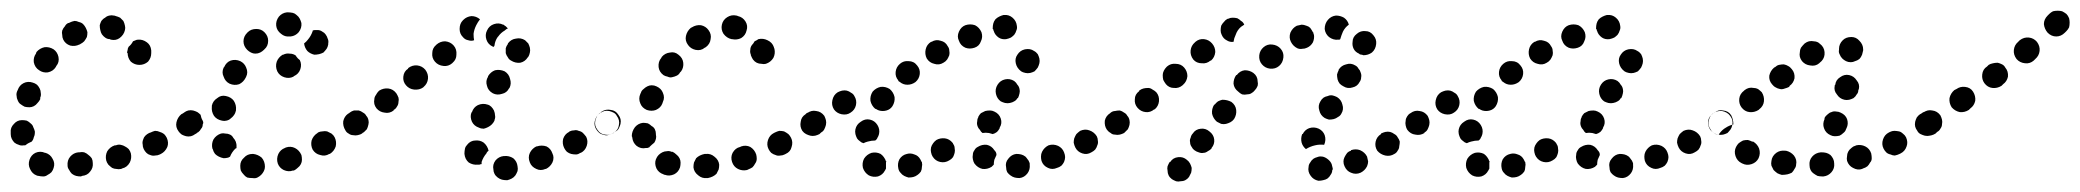

<svg xmlns="http://www.w3.org/2000/svg" viewBox="-27 -306 3879 358"><path d="M54 23Q58 23 62 20Q66 18 69 15Q72 11 73 7Q76 -2 71 -10Q67 -18 58 -21Q57 -21 57 -21Q48 -25 39 -21Q31 -17 28 -8Q25 1 29 9Q33 18 41 21Q43 22 45 22Q49 23 54 23ZM141 14Q147 7 146 -2Q146 -7 144 -11Q141 -15 138 -17Q135 -20 130 -22Q126 -23 121 -22H119Q110 -21 104 -14Q98 -7 99 3Q99 7 102 11Q104 15 107 18Q111 21 115 22Q119 23 124 23L126 22Q136 21 141 14ZM215 -3Q219 -11 217 -20Q216 -24 213 -28Q210 -31 206 -33Q203 -35 198 -36Q194 -37 189 -35H187Q178 -32 173 -24Q169 -16 171 -7Q172 -3 175 1Q178 4 182 7Q186 9 190 9Q194 10 199 9L201 8Q210 6 215 -3ZM285 -32Q288 -40 284 -49Q282 -53 279 -56Q275 -59 271 -60Q267 -62 262 -62Q258 -61 254 -59L251 -58Q247 -56 244 -53Q241 -50 240 -46Q238 -41 239 -37Q239 -32 241 -28Q243 -24 246 -21Q249 -18 253 -17Q258 -15 262 -16Q267 -16 271 -18L273 -19Q281 -23 285 -32ZM8 -36Q4 -37 0 -40Q-3 -43 -5 -47Q-7 -51 -7 -56Q-7 -57 -7 -59Q-8 -68 -1 -75Q5 -82 14 -82Q19 -82 23 -81Q27 -79 30 -76Q34 -73 35 -69Q37 -65 38 -61Q38 -59 38 -58Q38 -54 36 -50Q35 -45 32 -42Q31 -41 30 -41Q25 -39 20 -35Q20 -35 19 -35Q18 -35 17 -35Q12 -34 8 -36ZM345 -64Q348 -67 348 -72Q349 -76 348 -80Q347 -85 345 -89Q342 -92 338 -95Q335 -97 330 -98Q326 -99 321 -98Q317 -97 313 -94L311 -93Q304 -87 302 -78Q300 -69 306 -61Q308 -58 312 -55Q316 -53 320 -52Q324 -51 329 -52Q333 -53 337 -56L339 -57Q343 -60 345 -64ZM4 -127Q4 -123 6 -119Q8 -114 11 -112Q15 -109 19 -107Q23 -106 28 -106Q32 -106 36 -108Q40 -110 43 -114Q46 -117 48 -121V-124Q50 -128 49 -133Q49 -137 47 -141Q45 -145 42 -148Q38 -151 34 -152Q25 -155 17 -151Q9 -147 6 -138L5 -136Q3 -131 4 -127ZM36 -190Q38 -180 46 -175Q53 -170 62 -171Q72 -173 77 -181L78 -183Q84 -190 82 -200Q80 -209 73 -214Q65 -219 56 -218Q47 -216 41 -209L40 -206Q35 -199 36 -190ZM247 -227Q239 -233 230 -232Q228 -232 226 -231Q223 -230 221 -229Q218 -223 213 -219Q211 -216 211 -213Q210 -210 210 -207Q210 -207 211 -207Q211 -198 217 -191Q224 -185 233 -185Q242 -185 249 -191Q255 -198 255 -207Q255 -210 255 -212Q254 -222 247 -227ZM94 -257Q91 -254 89 -249Q88 -245 89 -241Q89 -236 91 -232Q95 -224 104 -221Q113 -219 121 -223Q122 -223 123 -224Q127 -226 130 -229Q133 -233 135 -237Q136 -241 136 -246Q135 -250 133 -254Q131 -258 128 -261Q125 -264 120 -265Q116 -267 112 -267Q107 -266 103 -264Q102 -263 100 -263Q96 -261 94 -257ZM177 -277Q172 -276 169 -273Q165 -271 162 -267Q160 -263 159 -259Q159 -254 160 -250Q161 -245 163 -242Q166 -238 169 -236Q173 -233 178 -233Q179 -232 180 -232Q189 -230 196 -235Q204 -241 206 -250Q207 -254 206 -258Q205 -263 203 -267Q200 -270 197 -273Q193 -275 189 -276Q187 -277 185 -277Q181 -278 177 -277Z M453 25Q457 23 460 20Q463 17 465 13Q467 9 467 5Q467 -5 461 -12Q454 -18 445 -19H444Q434 -19 428 -12Q421 -6 421 3Q421 8 422 12Q424 16 427 19Q430 23 434 25Q438 26 443 26H444Q449 27 453 25ZM528 7Q532 4 534 0Q536 -4 536 -8Q536 -13 535 -17Q531 -26 523 -30Q515 -34 506 -31L504 -30Q496 -27 492 -19Q488 -10 491 -1Q494 7 502 11Q511 15 519 12H521Q525 10 528 7ZM390 -11Q385 -12 381 -14Q377 -16 374 -19Q371 -23 370 -27Q370 -28 369 -29Q367 -38 371 -46Q376 -54 385 -57Q389 -58 393 -57Q398 -57 402 -55Q406 -53 408 -49Q411 -46 413 -41Q413 -41 413 -40Q414 -38 414 -35Q414 -33 414 -30Q413 -29 412 -29Q405 -22 402 -14Q401 -13 400 -13Q399 -12 398 -12Q394 -11 390 -11ZM599 -33Q601 -42 597 -50Q595 -54 591 -57Q587 -59 583 -61Q579 -62 574 -61Q570 -61 566 -59L565 -58Q557 -53 554 -44Q552 -35 556 -27Q561 -19 570 -17Q579 -14 587 -19H588Q596 -24 599 -33ZM659 -73Q660 -82 655 -90Q650 -97 640 -99Q631 -100 624 -95L622 -94Q615 -89 613 -80Q612 -71 617 -63Q619 -59 623 -57Q627 -54 631 -54Q636 -53 640 -54Q645 -55 648 -57L649 -58Q657 -64 659 -73ZM348 -66Q351 -69 351 -74Q352 -76 352 -77Q352 -79 351 -81Q348 -86 347 -92Q344 -95 341 -97Q337 -99 333 -100Q329 -101 324 -100Q320 -99 316 -96L315 -95Q311 -93 309 -89Q307 -85 306 -81Q305 -77 306 -72Q307 -68 310 -64Q315 -56 324 -55Q333 -53 341 -59H342Q346 -62 348 -66ZM372 -90Q377 -83 387 -81Q391 -80 395 -81Q400 -82 403 -85Q407 -88 409 -91Q412 -95 413 -100V-101Q414 -110 409 -118Q404 -125 394 -127Q385 -129 378 -123Q370 -118 368 -109V-107Q367 -98 372 -90ZM390 -163Q393 -154 401 -150Q410 -146 419 -149Q427 -153 431 -161L432 -163Q436 -171 432 -180Q429 -188 421 -192Q412 -196 403 -193Q395 -190 391 -181L390 -180Q386 -171 390 -163ZM533 -177Q536 -186 532 -194Q528 -197 526 -200Q525 -201 525 -202Q520 -206 513 -206Q507 -207 501 -204H500Q492 -199 489 -191Q486 -182 490 -173Q494 -165 503 -162Q512 -159 520 -163L521 -164Q530 -168 533 -177ZM584 -234Q583 -238 580 -242Q578 -245 574 -247Q570 -250 565 -250Q563 -250 561 -250Q558 -250 556 -249Q556 -249 556 -248Q553 -239 547 -232Q544 -228 540 -225Q541 -217 546 -211Q551 -206 559 -204Q563 -204 568 -205Q572 -206 576 -208Q579 -211 582 -215Q584 -218 585 -223Q585 -224 585 -225Q586 -230 584 -234ZM427 -229Q427 -220 434 -213Q437 -210 441 -208Q445 -206 449 -206Q454 -206 458 -208Q462 -210 465 -213L466 -214Q473 -220 473 -230Q473 -239 466 -246Q460 -252 451 -252Q441 -252 435 -246L434 -245Q427 -238 427 -229ZM493 -275Q487 -267 488 -258Q489 -249 497 -243Q504 -237 513 -238H515Q524 -239 530 -246Q536 -254 535 -263Q534 -267 532 -271Q530 -275 526 -278Q523 -281 519 -282Q514 -283 510 -283H508Q499 -282 493 -275Z M927 27Q931 25 934 21Q936 18 938 13Q939 9 938 4Q937 -5 930 -11Q922 -16 913 -15H912Q903 -14 897 -7Q891 1 893 10Q893 14 895 18Q897 22 901 25Q905 28 909 29Q913 30 918 30H919Q923 29 927 27ZM998 4Q1001 1 1003 -3Q1005 -7 1005 -12Q1005 -16 1003 -20Q1000 -29 992 -33Q983 -36 974 -33H973Q969 -31 966 -28Q963 -25 961 -21Q959 -17 959 -12Q959 -8 961 -3Q964 5 973 9Q981 13 990 9H991Q995 7 998 4ZM847 -3Q840 -9 839 -19Q839 -19 839 -20Q839 -24 840 -29Q841 -33 844 -36Q847 -40 851 -42Q855 -44 859 -44Q868 -45 875 -40Q882 -34 884 -25Q881 -23 880 -20Q874 -13 871 -4Q871 -2 871 0Q869 0 867 1Q866 1 864 1Q855 2 847 -3ZM1067 -34Q1070 -43 1066 -51Q1063 -55 1060 -58Q1057 -61 1052 -62Q1048 -64 1044 -63Q1039 -63 1035 -61L1034 -60Q1026 -56 1023 -47Q1021 -38 1025 -30Q1027 -26 1030 -23Q1034 -20 1038 -19Q1042 -18 1047 -18Q1051 -18 1055 -21H1056Q1064 -25 1067 -34ZM1127 -73Q1129 -82 1123 -90Q1121 -94 1117 -96Q1113 -98 1109 -99Q1104 -100 1100 -99Q1096 -98 1092 -95H1091Q1084 -89 1082 -80Q1080 -71 1086 -63Q1088 -60 1092 -57Q1096 -55 1101 -54Q1105 -53 1109 -55Q1114 -56 1117 -58L1118 -59Q1126 -64 1127 -73ZM657 -65Q659 -69 660 -74Q661 -78 660 -82Q659 -87 656 -90Q654 -94 650 -96Q646 -99 642 -100Q637 -100 633 -100Q629 -99 625 -96L624 -95Q617 -90 615 -81Q613 -72 619 -64Q621 -60 625 -58Q629 -56 633 -55Q637 -54 642 -55Q646 -56 650 -59H651Q654 -62 657 -65ZM853 -79Q857 -71 866 -68Q870 -66 875 -66Q879 -67 883 -69Q887 -71 890 -74Q893 -77 895 -81V-82Q897 -87 896 -91Q896 -95 894 -100Q892 -104 889 -107Q886 -110 882 -111Q873 -114 864 -110Q856 -106 853 -97L852 -96Q849 -88 853 -79ZM713 -107Q716 -111 716 -116Q717 -120 716 -124Q714 -129 712 -132Q706 -140 697 -141Q688 -142 680 -137L679 -136Q676 -133 674 -129Q671 -125 671 -121Q670 -117 671 -112Q672 -108 675 -104Q681 -97 690 -96Q699 -94 707 -100V-101Q711 -103 713 -107ZM881 -146Q883 -137 892 -132Q900 -128 909 -131Q918 -133 922 -141L923 -142Q927 -150 924 -159Q922 -168 914 -173Q905 -177 896 -175Q888 -172 883 -164V-163Q878 -155 881 -146ZM771 -159Q772 -168 766 -176Q760 -183 751 -184Q742 -185 734 -179V-178Q726 -173 725 -163Q724 -154 730 -147Q736 -140 745 -139Q755 -138 762 -143L763 -144Q770 -150 771 -159ZM824 -204Q825 -214 819 -221Q813 -228 803 -229Q794 -229 787 -223L786 -222Q779 -216 779 -207Q778 -198 784 -191Q790 -184 800 -183Q809 -182 816 -188L817 -189Q824 -195 824 -204ZM916 -216Q916 -212 916 -207Q917 -203 920 -199Q922 -195 926 -193Q934 -188 943 -189Q952 -191 957 -199L958 -200Q960 -203 961 -208Q962 -212 961 -217Q960 -221 958 -225Q955 -228 952 -231Q944 -236 935 -234Q926 -233 920 -225V-224Q917 -220 916 -216ZM914 -249Q917 -252 920 -253Q918 -255 916 -257Q914 -258 912 -260H911Q903 -264 894 -261Q885 -258 881 -249Q877 -241 880 -232Q883 -223 892 -219H893Q893 -219 893 -219Q894 -219 894 -218Q894 -220 895 -221Q896 -230 901 -237L902 -238Q907 -245 914 -249ZM830 -252Q830 -262 836 -268L837 -269Q843 -275 852 -276Q861 -276 868 -270Q864 -265 861 -259Q857 -251 856 -243Q856 -236 857 -231Q852 -229 846 -231Q840 -232 836 -237Q830 -243 830 -252Z M1302 23Q1306 21 1309 18Q1311 14 1313 10Q1314 6 1314 1Q1313 -8 1305 -14Q1298 -20 1289 -19H1287Q1282 -18 1278 -16Q1274 -14 1271 -11Q1269 -7 1267 -3Q1266 1 1266 6Q1267 15 1275 21Q1282 27 1291 26H1293Q1298 25 1302 23ZM1230 19Q1238 15 1241 6Q1242 2 1242 -3Q1242 -7 1240 -11Q1238 -15 1234 -18Q1231 -21 1227 -23Q1226 -23 1225 -23Q1221 -25 1216 -24Q1212 -24 1208 -22Q1204 -20 1201 -17Q1198 -14 1196 -9Q1193 -1 1197 8Q1201 16 1210 19Q1211 20 1213 20Q1221 23 1230 19ZM1376 6Q1379 3 1381 -1Q1384 -5 1384 -10Q1384 -14 1383 -18Q1380 -27 1372 -32Q1364 -36 1355 -33L1353 -32Q1344 -30 1339 -21Q1335 -13 1338 -4Q1341 5 1349 9Q1357 13 1366 11L1368 10Q1373 8 1376 6ZM1449 -32Q1452 -41 1448 -49Q1446 -53 1443 -56Q1439 -59 1435 -61Q1431 -62 1426 -62Q1422 -61 1418 -59L1416 -58Q1408 -54 1405 -45Q1402 -36 1406 -28Q1408 -24 1411 -21Q1415 -18 1419 -17Q1423 -15 1428 -16Q1432 -16 1436 -18L1438 -19Q1447 -23 1449 -32ZM1160 -34Q1153 -40 1152 -49Q1152 -51 1151 -52Q1151 -61 1157 -69Q1163 -76 1172 -77Q1176 -77 1181 -76Q1185 -74 1188 -71Q1192 -69 1194 -65Q1196 -61 1196 -56Q1196 -55 1196 -55Q1197 -51 1196 -47Q1195 -43 1193 -40Q1188 -36 1184 -32Q1184 -31 1183 -31Q1182 -31 1180 -30Q1179 -30 1177 -30Q1168 -28 1160 -34ZM1512 -72Q1514 -81 1508 -89Q1506 -93 1502 -95Q1498 -98 1494 -98Q1489 -99 1485 -98Q1481 -97 1477 -95L1475 -93Q1467 -88 1466 -79Q1464 -70 1469 -62Q1472 -58 1476 -56Q1480 -54 1484 -53Q1488 -52 1493 -53Q1497 -54 1501 -56L1503 -58Q1510 -63 1512 -72ZM1101 -55Q1092 -56 1087 -64Q1084 -68 1083 -72Q1082 -76 1083 -81Q1084 -85 1086 -89Q1088 -93 1092 -95L1095 -98Q1103 -103 1112 -101Q1121 -100 1126 -92Q1129 -88 1130 -84Q1131 -80 1130 -75Q1129 -71 1127 -67Q1125 -63 1121 -61L1118 -59Q1110 -53 1101 -55ZM1167 -113Q1170 -105 1179 -101Q1188 -98 1196 -101Q1205 -105 1208 -113L1209 -116Q1213 -124 1209 -133Q1206 -141 1197 -145Q1193 -147 1188 -147Q1184 -147 1180 -145Q1176 -143 1173 -140Q1169 -137 1168 -133L1167 -131Q1163 -122 1167 -113ZM1201 -181Q1202 -172 1210 -166Q1213 -164 1218 -163Q1222 -161 1226 -162Q1231 -163 1235 -165Q1239 -167 1241 -171L1243 -173Q1248 -180 1247 -189Q1246 -198 1238 -204Q1231 -210 1222 -208Q1213 -207 1207 -200L1206 -198Q1200 -191 1201 -181ZM1404 -231Q1396 -235 1387 -233Q1385 -232 1384 -231Q1382 -230 1380 -229Q1380 -229 1380 -229Q1378 -225 1375 -222Q1372 -218 1372 -213Q1371 -209 1373 -204Q1373 -203 1373 -203Q1375 -198 1377 -195Q1380 -191 1384 -189Q1388 -187 1393 -187Q1397 -186 1401 -187Q1410 -190 1415 -198Q1419 -206 1417 -215Q1416 -217 1416 -218Q1413 -227 1404 -231ZM1252 -239Q1250 -230 1256 -222Q1261 -215 1270 -213Q1280 -211 1287 -217L1289 -218Q1297 -224 1298 -233Q1300 -242 1294 -250Q1289 -257 1280 -259Q1271 -260 1263 -255L1261 -254Q1254 -248 1252 -239ZM1329 -274Q1321 -269 1319 -260Q1317 -251 1322 -243Q1328 -235 1337 -233Q1337 -233 1338 -233Q1347 -231 1355 -235Q1363 -240 1365 -249Q1368 -258 1363 -266Q1358 -274 1349 -276Q1347 -277 1346 -277Q1337 -279 1329 -274Z M1889 17Q1883 25 1874 26Q1869 26 1865 25Q1861 24 1857 21Q1854 19 1851 15Q1849 11 1849 6Q1847 -3 1853 -10Q1859 -18 1868 -19Q1873 -19 1877 -18Q1881 -17 1885 -14Q1887 -12 1889 -9Q1891 -7 1892 -4Q1893 -2 1893 -1Q1893 0 1893 0Q1893 0 1893 1Q1894 10 1889 17ZM1676 24Q1680 23 1684 20Q1687 18 1690 14Q1692 10 1692 5Q1693 1 1692 -3Q1692 -4 1692 -4Q1691 -4 1691 -5Q1690 -7 1689 -9Q1685 -16 1678 -18Q1671 -21 1664 -19Q1655 -17 1650 -9Q1646 -1 1648 8Q1649 13 1652 16Q1655 20 1659 22Q1663 24 1667 25Q1672 25 1676 24ZM1610 23Q1601 25 1593 21Q1585 16 1582 7Q1580 -2 1584 -10Q1589 -18 1598 -21Q1607 -23 1615 -19Q1619 -16 1621 -13Q1624 -9 1625 -5Q1625 -5 1625 -5Q1626 -5 1626 -5Q1625 -4 1625 -3Q1625 3 1625 8Q1625 9 1624 10Q1624 11 1623 12Q1619 20 1610 23ZM1805 9Q1796 7 1790 -1Q1788 -4 1787 -9Q1786 -13 1787 -18Q1787 -22 1790 -26Q1792 -30 1796 -32Q1804 -37 1813 -36Q1822 -34 1827 -26Q1829 -24 1830 -22Q1831 -20 1831 -17Q1829 -13 1827 -8Q1826 -3 1826 1Q1825 2 1824 3Q1823 4 1822 5Q1814 10 1805 9ZM1952 3Q1955 0 1957 -4Q1959 -9 1959 -13Q1959 -17 1957 -22Q1954 -30 1946 -34Q1937 -38 1928 -35Q1924 -33 1921 -30Q1918 -27 1916 -23Q1914 -19 1914 -14Q1914 -10 1915 -6Q1918 3 1927 7Q1935 11 1944 7Q1948 6 1952 3ZM1743 -7Q1747 -9 1750 -13Q1752 -17 1753 -21Q1754 -25 1753 -30Q1753 -34 1750 -38Q1750 -38 1750 -39Q1749 -39 1749 -40Q1749 -40 1749 -40Q1743 -47 1735 -48Q1726 -49 1719 -45Q1715 -42 1713 -39Q1710 -35 1709 -31Q1708 -26 1709 -22Q1710 -17 1712 -14Q1717 -6 1726 -4Q1735 -2 1743 -7ZM2015 -27Q2018 -31 2019 -35Q2021 -39 2020 -44Q2020 -48 2018 -52Q2013 -60 2004 -63Q1996 -66 1987 -62Q1983 -59 1980 -56Q1978 -53 1976 -48Q1975 -44 1975 -40Q1976 -35 1978 -31Q1982 -23 1991 -20Q2000 -17 2008 -22Q2012 -24 2015 -27ZM1568 -56Q1567 -61 1568 -65Q1570 -74 1578 -79Q1586 -85 1595 -83Q1604 -81 1609 -73Q1614 -65 1612 -56Q1611 -52 1609 -49Q1608 -46 1605 -44Q1598 -44 1591 -42Q1587 -41 1583 -39Q1579 -40 1576 -43Q1573 -45 1571 -48Q1569 -52 1568 -56ZM2069 -58Q2072 -61 2075 -65Q2077 -68 2078 -73Q2079 -77 2078 -82Q2077 -86 2074 -90Q2069 -97 2059 -99Q2050 -100 2043 -95Q2035 -90 2033 -81Q2032 -71 2037 -64Q2040 -60 2044 -58Q2047 -55 2052 -55Q2056 -54 2061 -55Q2065 -56 2069 -58ZM1510 -65Q1512 -69 1513 -73Q1514 -78 1513 -82Q1512 -86 1510 -90Q1504 -98 1495 -99Q1486 -101 1478 -95Q1470 -90 1469 -81Q1467 -72 1473 -64Q1475 -60 1479 -58Q1483 -56 1487 -55Q1491 -54 1496 -55Q1500 -56 1504 -59Q1508 -61 1510 -65ZM1795 -79Q1795 -84 1797 -87V-88Q1799 -92 1802 -95Q1806 -97 1810 -99Q1814 -100 1819 -100Q1823 -100 1827 -98Q1836 -94 1839 -85Q1842 -76 1837 -68V-67Q1835 -63 1832 -60Q1828 -57 1824 -56Q1820 -57 1817 -58Q1811 -59 1805 -58Q1802 -60 1800 -64Q1797 -67 1796 -70Q1794 -75 1795 -79ZM1569 -110Q1571 -119 1566 -127Q1564 -131 1560 -133Q1556 -136 1552 -137Q1548 -138 1543 -137Q1539 -136 1535 -134Q1527 -129 1525 -119Q1523 -110 1528 -102Q1533 -95 1542 -93Q1552 -91 1559 -96Q1567 -101 1569 -110ZM1596 -118Q1595 -127 1600 -135Q1606 -142 1615 -144Q1624 -145 1632 -140Q1639 -134 1641 -125Q1642 -116 1637 -108Q1633 -102 1626 -100Q1619 -98 1612 -100Q1609 -101 1606 -103Q1606 -103 1606 -103Q1605 -103 1605 -103Q1598 -109 1596 -118ZM1830 -131Q1832 -122 1839 -117Q1843 -115 1847 -114Q1852 -113 1856 -114Q1861 -115 1864 -117Q1868 -119 1870 -123H1871Q1873 -127 1874 -132Q1875 -136 1874 -140Q1873 -145 1870 -148Q1868 -152 1864 -155Q1856 -160 1847 -158Q1838 -156 1833 -148Q1828 -140 1830 -131ZM1643 -172Q1644 -181 1651 -187Q1658 -193 1667 -192Q1677 -192 1683 -184Q1689 -177 1688 -168Q1687 -159 1680 -153Q1673 -148 1665 -148Q1657 -148 1651 -153Q1650 -154 1648 -155Q1648 -155 1648 -155Q1648 -155 1648 -156Q1642 -163 1643 -172ZM1867 -188Q1869 -179 1877 -173Q1880 -171 1885 -170Q1889 -169 1894 -170Q1898 -171 1902 -173Q1905 -176 1908 -180Q1910 -184 1911 -188Q1912 -192 1911 -197Q1910 -201 1908 -205Q1905 -209 1901 -211Q1894 -216 1884 -214Q1875 -212 1870 -204Q1865 -197 1867 -188ZM1699 -214Q1697 -205 1701 -197Q1706 -189 1715 -187Q1724 -184 1732 -189Q1736 -191 1739 -195Q1741 -198 1743 -203Q1744 -207 1743 -212Q1743 -216 1740 -220Q1736 -228 1727 -230Q1718 -233 1710 -228H1709Q1701 -223 1699 -214ZM1761 -247Q1757 -238 1761 -230Q1764 -221 1773 -217Q1781 -214 1790 -217Q1799 -220 1802 -229Q1806 -237 1803 -246Q1799 -255 1791 -259Q1782 -262 1773 -259Q1765 -256 1761 -247ZM1825 -262Q1826 -266 1829 -270Q1832 -273 1836 -275Q1840 -277 1844 -278H1845Q1854 -279 1861 -273Q1868 -267 1869 -258Q1870 -253 1868 -249Q1867 -245 1864 -241Q1861 -238 1858 -236Q1854 -234 1849 -233Q1841 -232 1835 -236Q1828 -241 1826 -248Q1825 -250 1825 -251Q1825 -252 1824 -252Q1824 -253 1824 -253Q1824 -258 1825 -262Z M2194 16Q2195 12 2195 7Q2194 3 2192 -1Q2190 -5 2186 -8Q2179 -14 2170 -13Q2160 -12 2155 -4H2154Q2152 -1 2150 4Q2149 8 2150 12Q2150 17 2152 21Q2154 25 2158 28Q2161 30 2166 32Q2170 33 2174 32Q2179 32 2183 30Q2187 28 2190 24Q2192 20 2194 16ZM2454 20Q2452 24 2448 27Q2445 29 2440 30Q2436 31 2432 31H2431Q2422 29 2417 22Q2411 14 2413 5Q2413 1 2416 -3Q2418 -7 2422 -10Q2425 -12 2429 -13Q2434 -15 2438 -14H2439Q2444 -13 2449 -9Q2454 -5 2456 0Q2457 4 2458 8Q2458 9 2458 10Q2457 11 2457 12Q2457 16 2454 20ZM2517 11Q2520 8 2522 4Q2524 -1 2524 -5Q2523 -10 2522 -14Q2518 -22 2509 -26Q2501 -29 2492 -26V-25Q2488 -24 2485 -21Q2482 -17 2480 -13Q2478 -9 2478 -5Q2478 0 2480 4Q2484 13 2492 16Q2501 20 2510 16Q2514 14 2517 11ZM2579 -25Q2582 -29 2582 -33Q2583 -38 2583 -42Q2582 -46 2579 -50Q2577 -54 2573 -56Q2569 -59 2565 -60Q2561 -61 2556 -60Q2552 -59 2548 -57V-56Q2540 -51 2538 -42Q2536 -33 2541 -25Q2547 -18 2556 -16Q2565 -14 2573 -19Q2577 -21 2579 -25ZM2237 -46Q2236 -55 2228 -61Q2221 -67 2212 -66Q2202 -65 2197 -57Q2194 -54 2193 -49Q2191 -45 2192 -41Q2192 -36 2195 -32Q2197 -28 2200 -26Q2204 -23 2208 -22Q2213 -20 2217 -21Q2221 -21 2225 -24Q2229 -26 2232 -29V-30Q2238 -37 2237 -46ZM2401 -56H2402Q2406 -64 2414 -67Q2423 -70 2432 -66Q2440 -62 2443 -54Q2446 -45 2442 -36Q2442 -36 2442 -36Q2442 -36 2442 -36Q2442 -36 2442 -36Q2433 -37 2425 -35Q2416 -33 2408 -28Q2402 -33 2400 -40Q2398 -48 2401 -56ZM2635 -65Q2637 -69 2638 -73Q2639 -78 2638 -82Q2637 -86 2634 -90Q2629 -98 2620 -99Q2611 -101 2603 -95Q2599 -93 2597 -89Q2594 -85 2594 -81Q2593 -76 2594 -72Q2595 -67 2597 -64Q2603 -56 2612 -55Q2621 -53 2629 -58V-59Q2633 -61 2635 -65ZM2076 -65Q2078 -69 2079 -73Q2080 -78 2079 -82Q2078 -87 2075 -90Q2073 -94 2069 -96Q2065 -99 2061 -100Q2056 -100 2052 -99Q2048 -99 2044 -96L2043 -95Q2036 -90 2034 -81Q2032 -72 2038 -64Q2040 -60 2044 -58Q2048 -56 2052 -55Q2056 -54 2061 -55Q2065 -56 2069 -59H2070Q2073 -62 2076 -65ZM2278 -101Q2277 -110 2269 -116Q2265 -118 2261 -119Q2257 -120 2252 -120Q2248 -119 2244 -117Q2240 -114 2238 -111H2237Q2232 -103 2233 -94Q2235 -85 2242 -79Q2246 -77 2250 -75Q2255 -74 2259 -75Q2263 -76 2267 -78Q2271 -80 2274 -84Q2279 -92 2278 -101ZM2433 -100Q2435 -91 2443 -86Q2447 -84 2451 -83Q2456 -83 2460 -84Q2464 -85 2468 -88Q2472 -90 2474 -94Q2479 -102 2476 -111Q2474 -120 2466 -125Q2462 -127 2458 -128Q2453 -129 2449 -127Q2444 -126 2441 -124Q2437 -121 2435 -117Q2430 -109 2433 -100ZM2134 -117Q2135 -127 2129 -134Q2126 -137 2122 -139Q2118 -142 2114 -142Q2109 -142 2105 -141Q2101 -140 2097 -137V-136Q2089 -130 2089 -121Q2088 -112 2094 -105Q2100 -98 2109 -97Q2118 -96 2125 -102H2126Q2133 -108 2134 -117ZM2318 -146Q2319 -150 2318 -154Q2318 -159 2316 -163Q2314 -167 2310 -170Q2303 -175 2294 -175Q2285 -174 2279 -166H2278Q2273 -159 2273 -150Q2274 -141 2282 -135Q2285 -132 2289 -130Q2294 -129 2298 -130Q2303 -130 2306 -132Q2310 -134 2313 -138Q2316 -141 2318 -146ZM2187 -164Q2187 -173 2181 -180Q2175 -187 2165 -187Q2156 -188 2149 -182L2148 -181Q2145 -178 2143 -174Q2141 -170 2141 -166Q2141 -161 2142 -157Q2144 -153 2147 -149Q2153 -142 2162 -142Q2171 -141 2178 -147L2179 -148Q2186 -154 2187 -164ZM2466 -167Q2466 -163 2467 -158Q2468 -154 2471 -150Q2474 -147 2478 -145Q2486 -140 2495 -143Q2504 -145 2508 -153Q2511 -157 2511 -162Q2512 -166 2510 -171Q2509 -175 2506 -178Q2504 -182 2500 -184Q2492 -189 2483 -186Q2474 -184 2469 -176V-175Q2467 -171 2466 -167ZM2366 -199Q2367 -208 2361 -215Q2355 -222 2345 -223Q2336 -224 2329 -218Q2322 -212 2321 -203Q2320 -193 2326 -186Q2332 -179 2341 -178Q2351 -177 2358 -183Q2365 -189 2366 -199ZM2239 -209Q2239 -218 2233 -225Q2227 -232 2218 -233Q2209 -234 2202 -228L2201 -227Q2194 -221 2193 -212Q2192 -203 2198 -195Q2204 -188 2214 -188Q2223 -187 2230 -193H2231Q2238 -199 2239 -209ZM2495 -228Q2495 -237 2503 -243Q2510 -249 2519 -248Q2528 -248 2534 -240Q2540 -233 2539 -224Q2538 -214 2531 -208Q2524 -203 2515 -203Q2513 -204 2512 -204Q2510 -204 2508 -205Q2508 -205 2507 -206Q2500 -209 2497 -215Q2494 -221 2495 -228ZM2410 -217Q2406 -215 2401 -215Q2397 -214 2392 -216Q2388 -218 2385 -221Q2382 -224 2380 -228Q2376 -236 2379 -245Q2383 -254 2391 -258Q2395 -259 2400 -260Q2404 -260 2409 -258Q2413 -257 2416 -254Q2419 -250 2421 -246Q2421 -246 2422 -245Q2422 -245 2422 -244Q2422 -243 2423 -241Q2424 -234 2421 -227Q2417 -220 2410 -217ZM2249 -249Q2249 -254 2250 -258Q2252 -262 2255 -265Q2258 -269 2262 -271H2263Q2267 -273 2271 -273Q2276 -273 2280 -272Q2284 -270 2287 -267Q2291 -265 2293 -260Q2290 -258 2287 -256Q2280 -250 2277 -241Q2274 -235 2273 -228Q2266 -227 2260 -231Q2254 -234 2251 -241Q2249 -245 2249 -249ZM2468 -232Q2459 -231 2451 -237Q2444 -243 2443 -252Q2443 -262 2449 -269Q2455 -276 2464 -277Q2472 -277 2479 -273Q2486 -268 2488 -260Q2481 -255 2477 -247Q2474 -240 2472 -233Q2471 -232 2470 -232Q2469 -232 2468 -232Z M3014 17Q3008 25 2999 26Q2994 26 2990 25Q2986 24 2982 21Q2979 19 2976 15Q2974 11 2974 6Q2972 -3 2978 -10Q2984 -18 2993 -19Q2998 -19 3002 -18Q3006 -17 3010 -14Q3012 -12 3014 -9Q3016 -7 3017 -4Q3018 -2 3018 -1Q3018 0 3018 0Q3018 0 3018 1Q3019 10 3014 17ZM2801 24Q2805 23 2809 20Q2812 18 2815 14Q2817 10 2817 5Q2818 1 2817 -3Q2817 -4 2817 -4Q2816 -4 2816 -5Q2815 -7 2814 -9Q2810 -16 2803 -18Q2796 -21 2789 -19Q2780 -17 2775 -9Q2771 -1 2773 8Q2774 13 2777 16Q2780 20 2784 22Q2788 24 2792 25Q2797 25 2801 24ZM2735 23Q2726 25 2718 21Q2710 16 2707 7Q2705 -2 2709 -10Q2714 -18 2723 -21Q2732 -23 2740 -19Q2744 -16 2746 -13Q2749 -9 2750 -5Q2750 -5 2750 -5Q2751 -5 2751 -5Q2750 -4 2750 -3Q2750 3 2750 8Q2750 9 2749 10Q2749 11 2748 12Q2744 20 2735 23ZM2930 9Q2921 7 2915 -1Q2913 -4 2912 -9Q2911 -13 2912 -18Q2912 -22 2915 -26Q2917 -30 2921 -32Q2929 -37 2938 -36Q2947 -34 2952 -26Q2954 -24 2955 -22Q2956 -20 2956 -17Q2954 -13 2952 -8Q2951 -3 2951 1Q2950 2 2949 3Q2948 4 2947 5Q2939 10 2930 9ZM3077 3Q3080 0 3082 -4Q3084 -9 3084 -13Q3084 -17 3082 -22Q3079 -30 3071 -34Q3062 -38 3053 -35Q3049 -33 3046 -30Q3043 -27 3041 -23Q3039 -19 3039 -14Q3039 -10 3040 -6Q3043 3 3052 7Q3060 11 3069 7Q3073 6 3077 3ZM2868 -7Q2872 -9 2875 -13Q2877 -17 2878 -21Q2879 -25 2878 -30Q2878 -34 2875 -38Q2875 -38 2875 -39Q2874 -39 2874 -40Q2874 -40 2874 -40Q2868 -47 2860 -48Q2851 -49 2844 -45Q2840 -42 2838 -39Q2835 -35 2834 -31Q2833 -26 2834 -22Q2835 -17 2837 -14Q2842 -6 2851 -4Q2860 -2 2868 -7ZM3140 -27Q3143 -31 3144 -35Q3146 -39 3145 -44Q3145 -48 3143 -52Q3138 -60 3129 -63Q3121 -66 3112 -62Q3108 -59 3105 -56Q3103 -53 3101 -48Q3100 -44 3100 -40Q3101 -35 3103 -31Q3107 -23 3116 -20Q3125 -17 3133 -22Q3137 -24 3140 -27ZM2693 -56Q2692 -61 2693 -65Q2695 -74 2703 -79Q2711 -85 2720 -83Q2729 -81 2734 -73Q2739 -65 2737 -56Q2736 -52 2734 -49Q2733 -46 2730 -44Q2723 -44 2716 -42Q2712 -41 2708 -39Q2704 -40 2701 -43Q2698 -45 2696 -48Q2694 -52 2693 -56ZM3194 -58Q3197 -61 3200 -65Q3202 -68 3203 -73Q3204 -77 3203 -82Q3202 -86 3199 -90Q3194 -97 3184 -99Q3175 -100 3168 -95Q3160 -90 3158 -81Q3157 -71 3162 -64Q3165 -60 3169 -58Q3172 -55 3177 -55Q3181 -54 3186 -55Q3190 -56 3194 -58ZM2635 -65Q2637 -69 2638 -73Q2639 -78 2638 -82Q2637 -86 2635 -90Q2629 -98 2620 -99Q2611 -101 2603 -95Q2595 -90 2594 -81Q2592 -72 2598 -64Q2600 -60 2604 -58Q2608 -56 2612 -55Q2616 -54 2621 -55Q2625 -56 2629 -59Q2633 -61 2635 -65ZM2920 -79Q2920 -84 2922 -87V-88Q2924 -92 2927 -95Q2931 -97 2935 -99Q2939 -100 2944 -100Q2948 -100 2952 -98Q2961 -94 2964 -85Q2967 -76 2962 -68V-67Q2960 -63 2957 -60Q2953 -57 2949 -56Q2945 -57 2942 -58Q2936 -59 2930 -58Q2927 -60 2925 -64Q2922 -67 2921 -70Q2919 -75 2920 -79ZM2694 -110Q2696 -119 2691 -127Q2689 -131 2685 -133Q2681 -136 2677 -137Q2673 -138 2668 -137Q2664 -136 2660 -134Q2652 -129 2650 -119Q2648 -110 2653 -102Q2658 -95 2667 -93Q2677 -91 2684 -96Q2692 -101 2694 -110ZM2721 -118Q2720 -127 2725 -135Q2731 -142 2740 -144Q2749 -145 2757 -140Q2764 -134 2766 -125Q2767 -116 2762 -108Q2758 -102 2751 -100Q2744 -98 2737 -100Q2734 -101 2731 -103Q2731 -103 2731 -103Q2730 -103 2730 -103Q2723 -109 2721 -118ZM2955 -131Q2957 -122 2964 -117Q2968 -115 2972 -114Q2977 -113 2981 -114Q2986 -115 2989 -117Q2993 -119 2995 -123H2996Q2998 -127 2999 -132Q3000 -136 2999 -140Q2998 -145 2995 -148Q2993 -152 2989 -155Q2981 -160 2972 -158Q2963 -156 2958 -148Q2953 -140 2955 -131ZM2768 -172Q2769 -181 2776 -187Q2783 -193 2792 -192Q2802 -192 2808 -184Q2814 -177 2813 -168Q2812 -159 2805 -153Q2798 -148 2790 -148Q2782 -148 2776 -153Q2775 -154 2773 -155Q2773 -155 2773 -155Q2773 -155 2773 -156Q2767 -163 2768 -172ZM2992 -188Q2994 -179 3002 -173Q3005 -171 3010 -170Q3014 -169 3019 -170Q3023 -171 3027 -173Q3030 -176 3033 -180Q3035 -184 3036 -188Q3037 -192 3036 -197Q3035 -201 3033 -205Q3030 -209 3026 -211Q3019 -216 3009 -214Q3000 -212 2995 -204Q2990 -197 2992 -188ZM2824 -214Q2822 -205 2826 -197Q2831 -189 2840 -187Q2849 -184 2857 -189Q2861 -191 2864 -195Q2866 -198 2868 -203Q2869 -207 2868 -212Q2868 -216 2865 -220Q2861 -228 2852 -230Q2843 -233 2835 -228H2834Q2826 -223 2824 -214ZM2886 -247Q2882 -238 2886 -230Q2889 -221 2898 -217Q2906 -214 2915 -217Q2924 -220 2927 -229Q2931 -237 2928 -246Q2924 -255 2916 -259Q2907 -262 2898 -259Q2890 -256 2886 -247ZM2950 -262Q2951 -266 2954 -270Q2957 -273 2961 -275Q2965 -277 2969 -278H2970Q2979 -279 2986 -273Q2993 -267 2994 -258Q2995 -253 2993 -249Q2992 -245 2989 -241Q2986 -238 2983 -236Q2979 -234 2974 -233Q2966 -232 2960 -236Q2953 -241 2951 -248Q2950 -250 2950 -251Q2950 -252 2949 -252Q2949 -253 2949 -253Q2949 -258 2950 -262Z M3388 15Q3394 8 3393 -1Q3393 -6 3391 -10Q3389 -14 3386 -17Q3382 -20 3378 -21Q3374 -22 3369 -22H3368Q3358 -21 3352 -14Q3346 -7 3347 2Q3347 7 3349 11Q3351 15 3354 17Q3358 20 3362 22Q3366 23 3371 23H3373Q3382 22 3388 15ZM3306 19Q3310 18 3314 16Q3317 13 3319 9Q3322 5 3322 1Q3324 -8 3318 -16Q3312 -23 3303 -25H3301Q3292 -26 3285 -21Q3277 -15 3276 -6Q3275 -1 3276 3Q3278 7 3280 11Q3283 14 3287 17Q3291 19 3295 20H3297Q3301 20 3306 19ZM3455 4Q3458 1 3460 -3Q3463 -6 3463 -11Q3463 -15 3462 -20Q3459 -29 3451 -33Q3443 -37 3434 -35L3432 -34Q3428 -33 3425 -30Q3421 -27 3419 -23Q3417 -19 3417 -15Q3416 -10 3417 -6Q3420 3 3428 7Q3437 12 3445 9L3447 8Q3451 7 3455 4ZM3239 0Q3248 -3 3252 -11Q3256 -20 3253 -29Q3250 -37 3242 -42H3240Q3236 -44 3232 -45Q3227 -45 3223 -44Q3219 -42 3215 -39Q3212 -36 3210 -32Q3206 -24 3209 -15Q3212 -6 3220 -2L3222 -1Q3230 3 3239 0ZM3528 -33Q3531 -41 3527 -50Q3525 -54 3521 -57Q3518 -60 3514 -61Q3509 -62 3505 -62Q3501 -62 3497 -60L3495 -59Q3487 -55 3484 -46Q3481 -37 3485 -29Q3487 -25 3490 -22Q3493 -19 3498 -18Q3502 -16 3506 -16Q3511 -17 3515 -19L3517 -20Q3525 -24 3528 -33ZM3374 -67Q3377 -58 3386 -54Q3390 -52 3394 -52Q3399 -52 3403 -53Q3407 -55 3410 -58Q3414 -61 3415 -65L3416 -67Q3420 -75 3417 -84Q3414 -92 3405 -96Q3401 -98 3397 -98Q3392 -99 3388 -97Q3384 -96 3381 -93Q3377 -90 3375 -86V-84Q3371 -75 3374 -67ZM3590 -72Q3591 -81 3586 -89Q3581 -97 3571 -98Q3562 -100 3555 -94L3553 -93Q3550 -91 3547 -87Q3545 -83 3544 -79Q3543 -74 3544 -70Q3545 -66 3548 -62Q3550 -58 3554 -56Q3558 -54 3562 -53Q3567 -52 3571 -53Q3575 -54 3579 -57L3581 -58Q3588 -63 3590 -72ZM3159 -72Q3158 -77 3159 -81Q3160 -85 3162 -89Q3164 -93 3168 -95L3170 -96Q3177 -102 3186 -100Q3196 -99 3201 -91Q3203 -87 3204 -83Q3205 -79 3205 -74Q3197 -72 3191 -68Q3184 -64 3179 -57Q3178 -56 3178 -55Q3173 -55 3169 -58Q3165 -60 3163 -64Q3160 -68 3159 -72ZM3262 -117Q3263 -126 3258 -134Q3255 -137 3251 -140Q3247 -142 3243 -142Q3238 -143 3234 -142Q3230 -141 3226 -138L3225 -137Q3217 -131 3216 -122Q3215 -113 3220 -106Q3226 -98 3235 -97Q3244 -96 3252 -101L3253 -102Q3261 -108 3262 -117ZM3394 -147V-146Q3392 -137 3398 -130Q3403 -122 3412 -120Q3416 -119 3421 -120Q3425 -121 3429 -123Q3433 -126 3435 -130Q3438 -133 3438 -138L3439 -140Q3441 -149 3435 -156Q3430 -164 3421 -166Q3412 -168 3404 -162Q3396 -157 3395 -148ZM3319 -160Q3320 -170 3314 -177Q3311 -181 3307 -183Q3304 -185 3299 -186Q3295 -186 3290 -185Q3286 -184 3283 -181L3281 -180Q3274 -174 3272 -165Q3271 -156 3277 -149Q3280 -145 3284 -143Q3287 -141 3292 -140Q3296 -139 3301 -141Q3305 -142 3309 -144L3310 -146Q3317 -151 3319 -160ZM3375 -204Q3376 -214 3370 -221Q3367 -224 3363 -227Q3359 -229 3355 -229Q3351 -230 3346 -229Q3342 -228 3338 -225L3337 -224Q3334 -221 3331 -217Q3329 -213 3329 -209Q3328 -204 3329 -200Q3330 -196 3333 -192Q3339 -185 3348 -184Q3358 -182 3365 -188L3366 -189Q3374 -195 3375 -204ZM3403 -205Q3405 -200 3408 -197Q3411 -194 3415 -192Q3419 -190 3424 -190Q3428 -190 3432 -192Q3436 -193 3440 -196Q3443 -199 3445 -204Q3446 -208 3447 -212V-214Q3447 -223 3440 -230Q3434 -237 3425 -237Q3415 -237 3409 -231Q3402 -224 3402 -215V-213Q3401 -209 3403 -205Z M3591 -66Q3594 -70 3594 -74Q3595 -79 3594 -83Q3593 -87 3591 -91Q3585 -99 3576 -100Q3567 -102 3559 -96L3556 -94Q3552 -91 3550 -88Q3548 -84 3547 -79Q3546 -75 3547 -71Q3548 -66 3551 -63Q3556 -55 3565 -53Q3574 -52 3582 -57L3585 -60Q3589 -62 3591 -66ZM3656 -118Q3657 -127 3652 -135Q3647 -143 3637 -144Q3628 -145 3621 -140L3617 -138Q3610 -132 3608 -123Q3607 -114 3612 -106Q3618 -99 3627 -97Q3636 -96 3644 -101L3647 -104Q3654 -109 3656 -118ZM3717 -163Q3718 -173 3712 -180Q3710 -184 3706 -186Q3702 -188 3698 -189Q3693 -189 3689 -188Q3684 -187 3681 -185L3678 -182Q3670 -177 3669 -167Q3668 -158 3673 -151Q3679 -143 3688 -142Q3697 -141 3705 -146L3708 -149Q3715 -154 3717 -163ZM3776 -211Q3777 -220 3771 -228Q3765 -235 3756 -236Q3747 -237 3739 -231L3736 -228Q3729 -222 3728 -213Q3727 -204 3733 -196Q3739 -189 3749 -188Q3758 -187 3765 -193L3768 -196Q3775 -202 3776 -211ZM3831 -255Q3832 -259 3832 -264Q3832 -268 3831 -272Q3829 -277 3826 -280Q3822 -283 3818 -285Q3814 -286 3810 -286Q3805 -286 3801 -285Q3797 -283 3794 -280L3791 -277Q3784 -270 3784 -261Q3785 -252 3791 -245Q3798 -238 3807 -238Q3816 -238 3823 -245L3826 -248Q3829 -251 3831 -255Z"/></svg>

Font: FRB American Cursive Dotted Extrabold
Style: Bold Italic
Weight: 800
Italic angle: -25°
Version: Version 2.0;Modular Font Editor K font №1